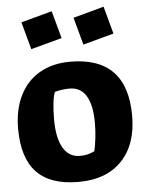

<svg xmlns="http://www.w3.org/2000/svg" viewBox="-55 -812 662 870"><g transform="rotate(-5 276.5 -377.5)"><path d="M15 -251Q15 -337 46.5 -401Q78 -465 137 -499Q196 -533 276 -533Q535 -533 535 -265Q535 -134 464.5 -60.5Q394 13 267 13Q140 13 77.5 -52Q15 -117 15 -251ZM350 -119Q356 -142 360 -178Q364 -214 364 -247Q364 -328 338.5 -370Q313 -412 263 -412Q230 -412 196 -403Q189 -388 185 -354.5Q181 -321 181 -278Q181 -194 207.5 -149Q234 -104 283 -104Q303 -104 318 -107.5Q333 -111 350 -119ZM72 -730 213 -768 247 -643 106 -605ZM309 -730 449 -768 483 -643 343 -605Z"/></g></svg>

Font: Suez One
Style: Regular
Weight: 400
Version: Version 1.000